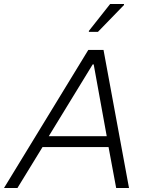

<svg xmlns="http://www.w3.org/2000/svg" viewBox="-41 -937 753 957"><path d="M402 -783V-778H447L577 -912V-917H508ZM399 -688 -21 0H46L171 -204H500L538 0H602L475 -688ZM491 -258H202L421 -616H426Z"/></svg>

Font: Saira UNSAM Light Italic
Style: Regular
Weight: 300
Italic angle: -12°
Designer: Hector Gatti with collaboration of the Omnibus-Type team
Foundry: Omnibus-Type
Version: Version 0.072;PS 000.072;hotconv 1.0.88;makeotf.lib2.5.64775